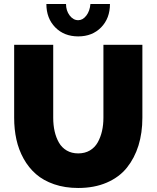

<svg xmlns="http://www.w3.org/2000/svg" viewBox="-20 -934 783 960"><path d="M432.1 -914.1H529.8Q529.8 -842.3 485.6 -797.1Q441.4 -752 371.1 -752Q300.8 -752 256.3 -797.1Q211.9 -842.3 211.9 -914.1H310.1Q310.1 -880.9 328.1 -856.9Q346.2 -833 371.1 -833Q394 -833 411.6 -856Q429.2 -878.9 432.1 -914.1ZM371.1 5.9Q304.7 5.9 250.7 -12.7Q196.8 -31.2 159.9 -63.5Q123 -95.7 98.1 -140.6Q73.2 -185.5 62 -236.6Q50.8 -287.6 50.8 -345.2V-710H246.1V-345.2Q246.1 -308.6 253.2 -277.3Q260.3 -246.1 274.7 -220.9Q289.1 -195.8 313.7 -181.4Q338.4 -167 371.1 -167Q404.3 -167 429.2 -181.6Q454.1 -196.3 468.5 -221.9Q482.9 -247.6 490 -278.6Q497.1 -309.6 497.1 -345.2V-710H691.9V-345.2Q691.9 -269.5 672.4 -206.5Q652.8 -143.6 614.5 -95.7Q576.2 -47.9 513.9 -21Q451.7 5.9 371.1 5.9Z"/></svg>

Font: Rawline Black
Style: Regular
Weight: 900
Designer: Matt McInerney, Pablo Impallari, Rodrigo Fuenzalida
Foundry: Matt McInerney, Pablo Impallari, Rodrigo Fuenzalida
Version: Version 4.020;PS 004.020;hotconv 1.0.88;makeotf.lib2.5.64775